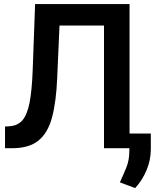

<svg xmlns="http://www.w3.org/2000/svg" viewBox="-20 -748 781 969"><path d="M5.4 0V-109.4L26.4 -110.8Q68.4 -112.8 92.8 -140.6Q117.2 -168.5 129.2 -229.7Q141.1 -291 145 -394.5L157.2 -727.5H633.8V0H504.9V-619.1H280.3L268.6 -353.5Q263.7 -234.4 242.7 -155.8Q221.7 -77.1 174.1 -38.6Q126.5 0 41.5 0ZM741.2 -74.2V4.4Q741.2 59.6 719.7 110.8Q698.2 162.1 662.1 201.2L585 172.4Q602.1 135.3 617.4 98.1Q632.8 61 632.8 11.7V-74.2Z"/></svg>

Font: Inter Tight SemiBold
Style: Regular
Weight: 600
Designer: Rasmus Andersson
Foundry: rsms
Version: Version 3.004; ttfautohint (v1.8.4.7-5d5b)